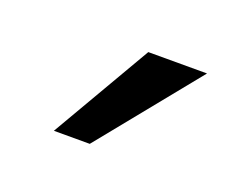

<svg xmlns="http://www.w3.org/2000/svg" viewBox="-44 -809 318 270"><g transform="rotate(20 115.0 -674.5)"><path d="M107.4 -599.6H53.7L140.6 -749H228.5Z"/></g></svg>

Font: Namkio Khamti
Style: Regular
Weight: 400
Designer: Debbi Hosken
Foundry: SIL International
Version: Version 3.917